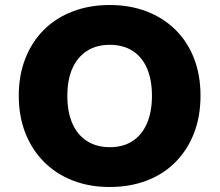

<svg xmlns="http://www.w3.org/2000/svg" viewBox="-20 -736 877 767"><path d="M418 11Q337 11 270.5 -15Q204 -41 156 -89Q108 -137 81.5 -204Q55 -271 55 -354Q55 -436 81.5 -503Q108 -570 156 -617.5Q204 -665 271 -690.5Q338 -716 418 -716Q499 -716 565.5 -690.5Q632 -665 680.5 -617.5Q729 -570 755 -503Q781 -436 781 -354Q781 -271 755 -204Q729 -137 681 -88.5Q633 -40 566 -14.5Q499 11 418 11ZM419 -148Q472 -148 509.5 -172.5Q547 -197 567 -243Q587 -289 587 -353Q587 -418 567 -463.5Q547 -509 509.5 -533Q472 -557 418 -557Q366 -557 328 -533Q290 -509 269.5 -463.5Q249 -418 249 -353Q249 -289 269 -243Q289 -197 327.5 -172.5Q366 -148 419 -148Z"/></svg>

Font: Nunito Sans 9pt Black
Style: Regular
Weight: 900
Version: Version 3.101;gftools[0.9.27]